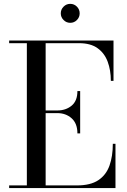

<svg xmlns="http://www.w3.org/2000/svg" viewBox="-20 -956 646 976"><path d="M289 -888Q289 -908 303.2 -922.2Q317.4 -936.4 337 -936.4Q357 -936.4 371 -922.2Q385 -908 385 -888Q385 -868.4 371 -854.2Q357 -840 337 -840Q317.4 -840 303.2 -854.2Q289 -868.4 289 -888ZM373.5 -278Q373.5 -328.5 344 -354.8Q314.5 -381 271.5 -381H212V-13.5H371.5Q440 -13.5 479.8 -40Q519.5 -66.5 536.5 -114Q553.5 -161.5 553.5 -225H567V0H26.5V-13.5H116.5V-736.5H26.5V-750H557V-545H543.5Q543.5 -598.5 527.5 -642Q511.5 -685.5 476 -711Q440.5 -736.5 382 -736.5H212V-394.5H271.5Q314.5 -394.5 344 -418.8Q373.5 -443 373.5 -493H387.5V-278Z"/></svg>

Font: Bodoni* 16
Style: Regular
Weight: 400
Version: Version 2.2